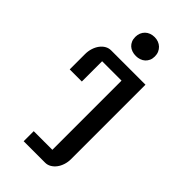

<svg xmlns="http://www.w3.org/2000/svg" viewBox="-295 -1052 1127 1127"><g transform="rotate(45 269.0 -488.0)"><path d="M155.8 -83.5H310.5V-657.7H149.4V-489.3H48.8V-616.2Q48.8 -642.1 56.2 -664.8Q63.5 -687.5 76.2 -704.3Q88.9 -721.2 105.7 -730.7Q122.6 -740.2 142.1 -740.2H426.8V-123Q426.8 -97.7 419.4 -75.2Q412.1 -52.7 399.4 -36.1Q386.7 -19.5 369.9 -9.8Q353 0 334 0H155.8ZM267.6 -819.3Q250 -819.3 234.9 -824.5Q219.7 -829.6 209 -839.6Q198.2 -849.6 192.1 -863.8Q186 -877.9 186 -896.5Q186 -914.6 192.1 -929.2Q198.2 -943.8 209 -954.3Q219.7 -964.8 234.9 -970.5Q250 -976.1 267.6 -976.1Q284.2 -976.1 299.1 -970.5Q314 -964.8 325 -954.3Q335.9 -943.8 342.3 -929.2Q348.6 -914.6 348.6 -896.5Q348.6 -877.9 342.3 -863.8Q335.9 -849.6 325 -839.6Q314 -829.6 299.1 -824.5Q284.2 -819.3 267.6 -819.3Z"/></g></svg>

Font: Atomic Age
Style: Regular
Weight: 400
Designer: James Grieshaber
Foundry: James Grieshaber
Version: Version 1.008; ttfautohint (v1.4.1) -l 6 -r 46 -G 0 -x 0 -H 